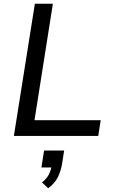

<svg xmlns="http://www.w3.org/2000/svg" viewBox="-20 -725 607 1024"><path d="M54 0 166 -705H262L164 -84H517L504 0ZM237 279 204 248Q231 226 241.5 204Q252 182 256 156L274 168H201L215 78H322L311 149Q304 190 287.5 222Q271 254 237 279Z"/></svg>

Font: Nunito Sans 10pt Medium
Style: Italic
Weight: 500
Italic angle: -9°
Designer: Vernon Adams
Foundry: Vernon Adams
Version: Version 3.101;gftools[0.9.27]